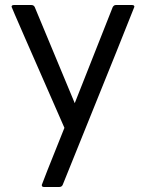

<svg xmlns="http://www.w3.org/2000/svg" viewBox="-20 -525 580 763"><path d="M216 218H154Q146 218 146 210Q146 207 236 -17Q26 -495 26 -498Q26 -505 35 -505H105Q114 -505 118 -497L277 -115L428 -497Q433 -505 440 -505H505Q514 -505 514 -498Q514 -495 229 210Q225 218 216 218Z"/></svg>

Font: YamahaIndonesia935. App
Style: Regular
Weight: 400
Designer: Dalton Maag Ltd
Foundry: Dalton Maag Ltd
Version: Version 1.002; January 01, 2024; Regular/Italic